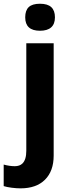

<svg xmlns="http://www.w3.org/2000/svg" viewBox="-84 -781 409 1041"><path d="M-64 228V111.3Q-31.7 120.1 -3.9 120.1Q22.5 120.1 37.6 105.5Q58.6 85 58.6 36.6V-546.4H207V62.5Q207 146.5 159.9 193.4Q112.8 240.2 27.3 240.2Q5.4 240.2 -21 236.8Q-47.4 233.4 -64 228ZM52.7 -687Q52.7 -724.6 72 -742.7Q91.3 -760.7 132.8 -760.7Q174.3 -760.7 194.1 -742.2Q213.9 -723.6 213.9 -687Q213.9 -650.9 193.4 -632.6Q172.9 -614.3 132.8 -614.3Q52.7 -614.3 52.7 -687Z"/></svg>

Font: Viking Open Sans
Style: Bold
Weight: 700
Foundry: Ascender Corporation
Version: Version 2.001